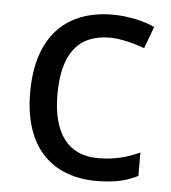

<svg xmlns="http://www.w3.org/2000/svg" viewBox="-45 -588 570 639"><g transform="rotate(5 240.0 -268.0)"><path d="M300 10C361 10 402 0 438 -19V-97C401 -80 357 -66 299 -66C198 -66 146 -137 146 -266C146 -400 197 -469 304 -469C341 -469 388 -456 420 -444L447 -517C415 -533 360 -546 306 -546C162 -546 55 -463 55 -265C55 -75 157 10 300 10Z"/></g></svg>

Font: Noto Sans Bhaiksuki
Style: Regular
Weight: 400
Designer: Monotype Design Team
Foundry: Monotype Imaging Inc.
Version: Version 2.002